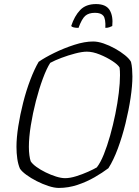

<svg xmlns="http://www.w3.org/2000/svg" viewBox="-20 -924 685 944"><path d="M269 0Q247 0 218 -9.5Q189 -19 160.5 -33.5Q132 -48 109.5 -64.5Q87 -81 78 -95Q69 -116 65 -143.5Q61 -171 61 -202Q61 -247 70 -304Q79 -361 94 -420Q109 -479 129 -531.5Q149 -584 170 -620Q200 -641 247 -664Q294 -687 345 -703.5Q396 -720 438 -720Q461 -720 489 -710.5Q517 -701 545 -685.5Q573 -670 594.5 -652.5Q616 -635 624 -620Q628 -604 629.5 -585Q631 -566 631 -548Q631 -503 622 -442.5Q613 -382 597 -317Q581 -252 559.5 -194Q538 -136 513 -97Q484 -75 445 -52.5Q406 -30 361 -15Q316 0 269 0ZM300 -48Q324 -48 354.5 -57.5Q385 -67 413 -79.5Q441 -92 456 -101Q474 -124 490.5 -165Q507 -206 521.5 -257.5Q536 -309 547 -363Q558 -417 564 -467Q570 -517 570 -554Q570 -565 569.5 -574.5Q569 -584 568 -592Q560 -606 532.5 -624Q505 -642 470.5 -656Q436 -670 407 -670Q384 -670 349.5 -661Q315 -652 282 -639.5Q249 -627 227 -615Q209 -587 190.5 -537Q172 -487 156.5 -427Q141 -367 131.5 -307.5Q122 -248 122 -202Q122 -180 124.5 -161Q127 -142 131 -131Q139 -118 159 -103.5Q179 -89 204.5 -76.5Q230 -64 255.5 -56Q281 -48 300 -48ZM366 -787Q337 -787 330 -796Q346 -845 374 -874.5Q402 -904 452 -904Q501 -904 519 -874.5Q537 -845 532 -796Q526 -793 517.5 -790Q509 -787 498 -787Q500 -831 488.5 -846Q477 -861 447 -861Q416 -861 399 -846Q382 -831 366 -787Z"/></svg>

Font: Texturina 72pt 72pt Thin
Style: Italic
Weight: 100
Italic angle: -11°
Designer: Guillermo Torres Carreño
Foundry: Omnibus-Type
Version: Version 1.002; ttfautohint (v1.8.3)